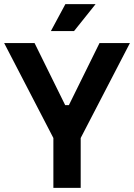

<svg xmlns="http://www.w3.org/2000/svg" viewBox="-24 -908 648 928"><path d="M234 0V-241L-4 -700H143L291 -400H309L457 -700H604L366 -241V0ZM222 -758 292 -888H438L334 -758Z"/></svg>

Font: Space Grotesk Frontify
Style: Bold
Weight: 700
Designer: Florian Karsten
Version: Version 2.000